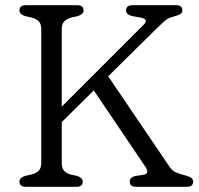

<svg xmlns="http://www.w3.org/2000/svg" viewBox="-20 -720 768 740"><path d="M218 -91.5Q218 -71.5 227.5 -61.2Q237 -51 255.5 -46.5L277.5 -42Q299 -34.5 299 -20Q299 0 274 0H80.5Q55 0 55 -20Q55 -35 77 -42L101 -47.5Q119 -52 129 -62Q139 -72 139 -91.5V-608.5Q139 -628 129 -638Q119 -648 101 -652.5L77 -658Q55 -665 55 -680Q55 -700 80.5 -700H277Q302 -700 302 -680Q302 -665 280 -658L256 -652.5Q238.5 -648 228.2 -638Q218 -628 218 -608.5V-309L533 -624Q555 -645 523 -652L487.5 -658.5Q466 -664 466 -680Q466 -700 491 -700H658Q683 -700 683 -680Q683 -671.5 676 -666.5Q669 -661.5 650.5 -656.5Q629.5 -651.5 618 -642Q606.5 -632.5 583.5 -610L397 -426L633.5 -77Q643.5 -62 658.5 -55.5Q673.5 -49 687.5 -46Q710 -40 717.2 -34.5Q724.5 -29 724.5 -20Q724.5 0 699.5 0H505Q480 0 480 -20Q480 -36 500.5 -41.5L534.5 -46.5Q547 -49 547.5 -57.5Q548 -66 540.5 -77L341.5 -371.5L218 -249.5Z"/></svg>

Font: Fraunces 9pt SuperSoft Light
Style: Regular
Weight: 300
Version: Version 1.000;[b76b70a41]